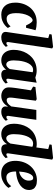

<svg xmlns="http://www.w3.org/2000/svg" viewBox="1080 -1937 868 3068"><g transform="rotate(90 1514.0 -403.0)"><path d="M213 10.5Q126.5 10.5 74.8 -46.5Q23 -103.5 22 -213.5Q21.5 -275 40.5 -335.5Q59.5 -396 98.5 -445.8Q137.5 -495.5 197.2 -525.5Q257 -555.5 337 -555.5Q366.5 -555.5 402.5 -551Q438.5 -546.5 463 -536.5L424 -385.5H386.5Q375 -411 361 -435Q347 -459 332.5 -474.5Q318 -490 305.5 -490Q285.5 -490 264.8 -470.5Q244 -451 226.8 -415Q209.5 -379 199.2 -329.5Q189 -280 190 -220Q191 -167 201.5 -135.2Q212 -103.5 230.8 -89.2Q249.5 -75 277 -75Q306.5 -75 329.8 -84Q353 -93 370.5 -107.2Q388 -121.5 400.5 -138L427 -94.5Q413 -73 384.2 -48.5Q355.5 -24 312.8 -6.8Q270 10.5 213 10.5Z M652.5 -106Q650.5 -88.5 654.8 -79.5Q659 -70.5 670 -70.5Q678 -70.5 687.5 -74.8Q697 -79 715 -93L728 -61Q718.5 -49.5 699.2 -32.8Q680 -16 649 -2.8Q618 10.5 574 10.5Q554.5 10.5 535 3.8Q515.5 -3 502.8 -17.5Q490 -32 490 -56Q490 -61.5 490.8 -69Q491.5 -76.5 492.5 -84Q493.5 -91.5 494.5 -96L589 -740L523.5 -760L532 -794.5L729.5 -817L754 -802.5Z M1238 -106Q1236 -86.5 1241 -78.5Q1246 -70.5 1256.5 -70.5Q1264.5 -70.5 1275 -75.2Q1285.5 -80 1301 -92.5L1314.5 -60.5Q1307 -49.5 1287 -32.5Q1267 -15.5 1237.5 -2.5Q1208 10.5 1170 10.5Q1135.5 10.5 1115.5 -7Q1095.5 -24.5 1094 -53.5L1096 -69.5Q1082 -50.5 1060.5 -32Q1039 -13.5 1010.8 -1.5Q982.5 10.5 947 10.5Q891.5 10.5 853.2 -15.5Q815 -41.5 795.8 -86.5Q776.5 -131.5 776.5 -188Q776.5 -245 790.8 -299Q805 -353 832.5 -399.2Q860 -445.5 900.2 -480.5Q940.5 -515.5 993 -535.2Q1045.5 -555 1109 -555Q1138.5 -555 1169 -548.5Q1199.5 -542 1221 -534L1301.5 -554.5ZM1134.5 -490Q1128 -493.5 1119 -495.8Q1110 -498 1099.5 -498Q1064.5 -498 1038.5 -478.8Q1012.5 -459.5 994.5 -427Q976.5 -394.5 965.5 -354Q954.5 -313.5 949.8 -270.5Q945 -227.5 945 -187.5Q945 -148 953.2 -121.5Q961.5 -95 976.5 -82Q991.5 -69 1011.5 -69Q1021.5 -69 1031.2 -73.5Q1041 -78 1050.5 -85.8Q1060 -93.5 1068.5 -104Q1077 -114.5 1083.5 -126.5Z M1510 10.5Q1478.5 10.5 1448 -2Q1417.5 -14.5 1397.2 -41Q1377 -67.5 1376.5 -110Q1376.5 -127 1378.2 -147.8Q1380 -168.5 1382.8 -191.2Q1385.5 -214 1389 -237.5Q1392.5 -261 1396 -283.5L1423.5 -463.5L1364 -498L1370.5 -535L1565 -555.5L1589 -541.5L1557 -287.5Q1554.5 -266 1551.2 -243.5Q1548 -221 1545.2 -200.2Q1542.5 -179.5 1540.8 -162.8Q1539 -146 1539 -136.5Q1539 -115 1543.2 -101.8Q1547.5 -88.5 1556.8 -82.2Q1566 -76 1581.5 -76Q1601 -76 1619.5 -86.8Q1638 -97.5 1653.5 -114.2Q1669 -131 1680.5 -148.5L1736.5 -549.5H1894.5L1832 -105.5Q1829.5 -87 1835.5 -78.8Q1841.5 -70.5 1851.5 -70.5Q1860.5 -70.5 1869.8 -75.2Q1879 -80 1895.5 -92.5L1909 -61Q1901.5 -49.5 1882.2 -32.8Q1863 -16 1834 -2.8Q1805 10.5 1768 10.5Q1727.5 10.5 1706.8 -4.2Q1686 -19 1682 -44.5Q1681.5 -48.5 1681.5 -54Q1681.5 -59.5 1682 -66.2Q1682.5 -73 1683.5 -80.2Q1684.5 -87.5 1685.5 -94L1683.5 -95Q1671.5 -76 1655.2 -57.2Q1639 -38.5 1617.8 -23Q1596.5 -7.5 1570 1.5Q1543.5 10.5 1510 10.5Z M2431 -106.5Q2428.5 -88.5 2432.2 -79.5Q2436 -70.5 2447.5 -70.5Q2455.5 -70.5 2466 -75Q2476.5 -79.5 2493 -92.5L2506.5 -60.5Q2498.5 -50.5 2479.8 -33.8Q2461 -17 2432.2 -3.2Q2403.5 10.5 2365 10.5Q2323.5 10.5 2305 -10Q2286.5 -30.5 2283.5 -64.5L2284.5 -83Q2272 -61.5 2250.2 -39.8Q2228.5 -18 2197 -3.8Q2165.5 10.5 2123.5 10.5Q2068 10.5 2030.8 -16.5Q1993.5 -43.5 1975.2 -89.2Q1957 -135 1957 -191.5Q1957 -247.5 1969.8 -301Q1982.5 -354.5 2008.2 -400.5Q2034 -446.5 2073.2 -481.5Q2112.5 -516.5 2165.5 -536.2Q2218.5 -556 2285.5 -556Q2298 -556 2311 -554.2Q2324 -552.5 2336 -550L2362 -739.5L2286.5 -760.5L2294 -794.5L2505 -817L2531 -802.5ZM2326 -485.5Q2317 -491 2304.8 -494.5Q2292.5 -498 2277 -498Q2241 -498 2214.8 -478.8Q2188.5 -459.5 2171 -427Q2153.5 -394.5 2142.8 -354.2Q2132 -314 2127.8 -271.2Q2123.5 -228.5 2123.5 -189.5Q2123.5 -151 2132 -124Q2140.5 -97 2155.5 -83Q2170.5 -69 2190 -69Q2207.5 -69 2223.5 -78.8Q2239.5 -88.5 2252.5 -103.8Q2265.5 -119 2273.5 -134Z M2982 -104.5Q2969 -83.5 2938.8 -56.2Q2908.5 -29 2862.5 -8.8Q2816.5 11.5 2755.5 11.5Q2699.5 11.5 2660.2 -7Q2621 -25.5 2596.8 -57Q2572.5 -88.5 2561.2 -127.8Q2550 -167 2550 -207.5Q2549.5 -284 2572.8 -348.2Q2596 -412.5 2638.2 -459.5Q2680.5 -506.5 2737.5 -532.8Q2794.5 -559 2861 -559Q2915 -559 2949 -543.2Q2983 -527.5 2999 -500.8Q3015 -474 3016 -440.5Q3017 -392.5 2998 -357.2Q2979 -322 2946.8 -297.2Q2914.5 -272.5 2875 -257Q2835.5 -241.5 2795.2 -234.2Q2755 -227 2720.5 -226Q2720 -189 2725.2 -160.2Q2730.5 -131.5 2742.2 -111.5Q2754 -91.5 2771.8 -81Q2789.5 -70.5 2813.5 -70.5Q2850 -70.5 2876.8 -82.8Q2903.5 -95 2922.8 -113Q2942 -131 2955.5 -148ZM2825.5 -499.5Q2798.5 -499.5 2779.5 -478Q2760.5 -456.5 2748.2 -422.2Q2736 -388 2729.5 -349.2Q2723 -310.5 2721 -275.5Q2737.5 -277 2757.2 -284.5Q2777 -292 2796.5 -305.2Q2816 -318.5 2832.2 -337.2Q2848.5 -356 2857.8 -380.2Q2867 -404.5 2866 -434Q2865 -468 2854.5 -483.8Q2844 -499.5 2825.5 -499.5Z"/></g></svg>

Font: Merriweather 48pt Black
Style: Italic
Weight: 900
Italic angle: -7.8°
Version: Version 2.101